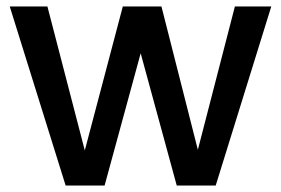

<svg xmlns="http://www.w3.org/2000/svg" viewBox="-20 -571 865 591"><path d="M815 -551 644 0H524L413 -407L302 0H182L10 -551H126L241 -108L358 -551H477L589 -110L703 -551Z"/></svg>

Font: A Bank Premium Med
Style: Regular
Weight: 500
Designer: Ninad Kale (Devanagari), Jonny Pinhorn (Latin), Htun Naung (Myanmar)
Foundry: Indian Type Foundry
Version: 4.004